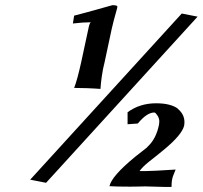

<svg xmlns="http://www.w3.org/2000/svg" viewBox="-20 -652 793 751"><path d="M690.9 -599.1 752.9 -586.9 160.2 63 98.1 50.8ZM519 -168.9 479 -166V-212.9Q526.4 -248 590.8 -248Q647 -248 675.8 -227.1H674.8Q707.5 -200.2 700.2 -160.2Q691.4 -125 624 -68.8Q614.3 -60.5 593.3 -43.7Q572.3 -26.9 562 -19Q536.6 1.5 525.9 17.1H551.8Q575.2 17.1 667 11.2Q660.2 27.8 657.2 35.6Q654.3 43.5 654.3 44.4Q654.3 45.4 654.1 46.9Q653.8 48.3 652.8 51.8Q650.9 63.5 650.9 79.1H621.1Q565.4 77.1 547.9 77.1Q544.4 77.1 525.4 77.6Q506.3 78.1 490.2 78.1Q433.1 78.1 408.2 76.2Q416 37.6 507.8 -38.1L556.2 -76.2H555.2Q590.8 -107.4 602.1 -165Q606.4 -188.5 592.8 -204.1Q587.9 -211.9 583 -211.9Q554.7 -211.9 519 -168.9ZM383.8 -383.8 388.2 -408.2Q375.5 -348.1 373 -304.2Q370.6 -304.2 350.6 -305.7Q330.6 -307.1 320.8 -307.1L270 -308.1Q282.2 -338.9 297.9 -410.2L325.2 -537.1Q329.6 -561 335 -564.9Q305.2 -564.9 265.1 -560.1L270 -590.8Q289.6 -595.2 419.9 -631.8Q440.9 -631.8 439 -625L438 -623H439Q421.9 -562.5 417 -539.1Z"/></svg>

Font: Linear Smooth
Style: Bold Italic
Weight: 700
Designer: Philipp H. Poll, Flanker
Foundry: Philipp H. Poll, reworked by Flanker
Version: Version 1.061 | FøM Fix